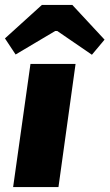

<svg xmlns="http://www.w3.org/2000/svg" viewBox="-39 -755 442 775"><path d="M383 -595 332 -534 192 -630H184L24 -535L-19 -600L130 -735H253ZM197 0H14L84 -497H266Z"/></svg>

Font: Ezarion Extra Bold
Style: Italic
Weight: 800
Italic angle: -8°
Designer: Natanael Gama
Version: Version 1.001;PS 001.001;hotconv 1.0.70;makeotf.lib2.5.58329